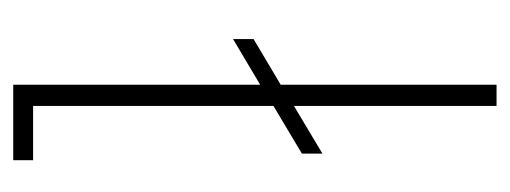

<svg xmlns="http://www.w3.org/2000/svg" viewBox="-260 -510 770 290"><g transform="rotate(-90 125.0 -365.0)"><path d="M110 0V-306L38 -263V-294L110 -337V-700H28V-730H142V-357L211 -398V-367L142 -326V0Z"/></g></svg>

Font: Sora Thin
Style: Regular
Weight: 32
Designer: Jonathan Barnbrook, Julián Moncada
Foundry: Barnbrook Fonts
Version: Version 2.000